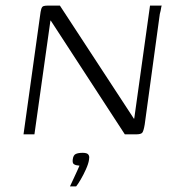

<svg xmlns="http://www.w3.org/2000/svg" viewBox="-20 -480 653 686"><path d="M64 0 123 -423Q125 -440 127.5 -448Q130 -456 135 -458Q140 -460 151 -460H194L459 -55L460 -59L516 -460H558Q557 -459 556 -453.5Q555 -448 554 -442Q553 -436 551 -430L497 -35Q493 -11 488 -5.5Q483 0 466 0H426L161 -407L160 -405L103 0ZM230 186Q237 171 243.5 157Q250 143 255.5 131Q261 119 264 112Q263 112 261.5 111.5Q260 111 258 111Q251 111 244.5 107Q238 103 240 89Q242 74 251 70Q260 66 276 66Q284 66 289.5 68Q295 70 297.5 75.5Q300 81 298 91Q296 105 287 125Q278 145 268 162Q258 179 252 186Z"/></svg>

Font: Genos Light
Style: Italic
Weight: 300
Italic angle: -8°
Designer: Robert E. Leuschke
Foundry: Robert E. Leuschke
Version: Version 1.010